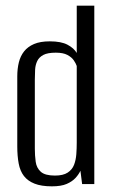

<svg xmlns="http://www.w3.org/2000/svg" viewBox="-20 -650 405 678"><path d="M163 8Q126 8 102 -1.5Q78 -11 64.5 -28.5Q51 -46 46 -72.5Q41 -99 41 -133V-380Q41 -407 46.5 -429.5Q52 -452 65 -468.5Q78 -485 100 -494.5Q122 -504 156 -504Q196 -504 218.5 -492Q241 -480 251 -463V-630H313V0H270L264 -47Q258 -34 246.5 -21.5Q235 -9 215.5 -0.5Q196 8 163 8ZM174 -30Q203 -30 219 -40.5Q235 -51 241.5 -68Q248 -85 249.5 -105.5Q251 -126 251 -146V-417Q248 -426 240.5 -437Q233 -448 218 -456Q203 -464 177 -464Q148 -464 133 -456Q118 -448 111.5 -434.5Q105 -421 104 -404Q103 -387 103 -369V-125Q103 -101 106 -79Q109 -57 124 -43.5Q139 -30 174 -30Z"/></svg>

Font: Alumni Sans Thin
Style: Regular
Weight: 400
Version: Version 1.018